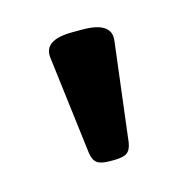

<svg xmlns="http://www.w3.org/2000/svg" viewBox="-51 -752 332 336"><g transform="rotate(-15 115.0 -584.5)"><path d="M111 -467Q95 -467 88 -472Q81 -477 79 -490L57 -669Q53 -702 106 -702H124Q177 -702 173 -669L151 -490Q149 -477 142 -472Q135 -467 118 -467Z"/></g></svg>

Font: Asap Expanded SemiBold
Style: Regular
Weight: 600
Width: 7
Designer: Pablo Cosgaya
Foundry: Omnibus-Type
Version: Version 3.001; ttfautohint (v1.8.4.7-5d5b)